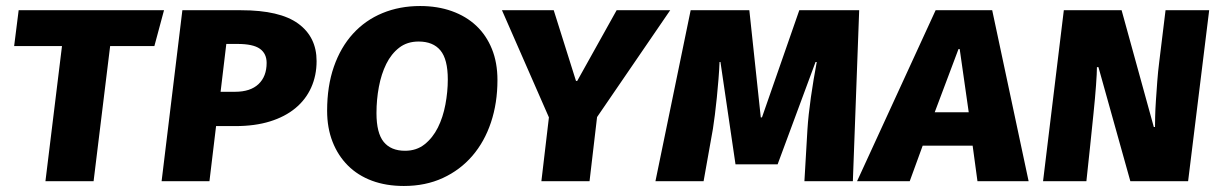

<svg xmlns="http://www.w3.org/2000/svg" viewBox="-20 -602 4067 638"><path d="M346 -449 291 0H131L186 -449H27L42 -568H525L493 -449Z M761 -297Q812 -297 839 -322.5Q866 -348 866 -393Q866 -424 843.5 -440Q821 -456 769 -456H732L713 -297ZM1032 -399Q1032 -351 1014 -311Q996 -271 961.5 -242.5Q927 -214 877 -198.5Q827 -183 762 -183H698L676 0H517L586 -568H781Q910 -568 971 -523.5Q1032 -479 1032 -399Z M1633 -336Q1633 -260 1611.5 -195.5Q1590 -131 1549.5 -84Q1509 -37 1451.5 -10.5Q1394 16 1322 16Q1263 16 1216 -1.5Q1169 -19 1136 -52Q1103 -85 1085 -131Q1067 -177 1067 -234Q1067 -316 1089.5 -380.5Q1112 -445 1153 -490Q1194 -535 1251 -558.5Q1308 -582 1376 -582Q1434 -582 1481.5 -565Q1529 -548 1562.5 -516.5Q1596 -485 1614.5 -439.5Q1633 -394 1633 -336ZM1326 -101Q1364 -101 1391 -122.5Q1418 -144 1435 -178Q1452 -212 1460 -254.5Q1468 -297 1468 -338Q1468 -405 1443.5 -434.5Q1419 -464 1371 -464Q1333 -464 1306.5 -443.5Q1280 -423 1263.5 -389.5Q1247 -356 1239 -313.5Q1231 -271 1231 -226Q1231 -160 1255 -130.5Q1279 -101 1326 -101Z M1964 -213 1939 0H1779L1804 -212L1648 -568H1820L1894 -333H1898L2029 -568H2207Z M2371 -396Q2370 -370 2367.5 -339Q2365 -308 2362 -278Q2359 -248 2355.5 -220.5Q2352 -193 2349 -174L2318 0H2158L2275 -568H2470L2508 -212H2512L2636 -568H2835L2814 0H2653L2663 -171Q2666 -219 2674.5 -278.5Q2683 -338 2694 -396H2690L2564 -56H2424L2374 -396Z M3212 -118H3046L3003 0H2828L3089 -568H3277L3398 0H3228ZM3086 -229H3199L3169 -439H3165Z M3818 -180Q3818 -191 3818.5 -214.5Q3819 -238 3821 -268Q3823 -298 3825.5 -331.5Q3828 -365 3832 -396L3853 -568H3998L3928 0H3736L3630 -379H3625Q3625 -360 3622 -318.5Q3619 -277 3613.5 -224Q3608 -171 3602 -112.5Q3596 -54 3590 0H3446L3515 -568H3707L3814 -180Z"/></svg>

Font: Qjlgwqiwhsfqbnnlvksmvfsycuq
Style: Regular
Weight: 700
Italic angle: -8°
Designer: Carrois Corporate & Edenspiekermann
Foundry: Carrois Corporate GbR & Edenspiekermann AG
Version: Version 2.001